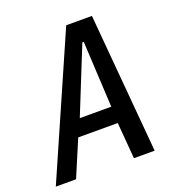

<svg xmlns="http://www.w3.org/2000/svg" viewBox="-137 -832 869 940"><g transform="rotate(-20 297.0 -362.5)"><path d="M312 -725H446L509 0H401L385.5 -189H179.5L99.5 0H-6ZM383 -275 365 -619H357.5L219 -275Z"/></g></svg>

Font: JuliaMono Medium
Style: Italic
Weight: 500
Italic angle: -9°
Monospace: yes
Designer: cormullion
Foundry: corm
Version: Version 0.054; ttfautohint (v1.8.4)